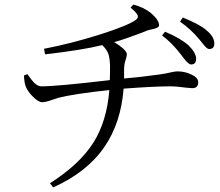

<svg xmlns="http://www.w3.org/2000/svg" viewBox="-20 -774 956 834"><path d="M211 40 197 22Q326 -60 386 -155Q444 -247 455 -383Q299 -366 233 -349Q223 -346 206 -340Q178 -330 163 -330Q147 -330 123 -354Q100 -377 92 -398Q86 -411 84 -446L99 -452Q118 -425 128 -415Q144 -399 159 -399Q229 -399 457 -426Q458 -446 458 -487Q457 -521 451 -539Q444 -559 424 -578Q334 -556 176 -538L171 -562Q290 -585 414 -624Q536 -663 569 -687Q582 -696 578 -707Q573 -720 547 -741L559 -754Q604 -743 636 -717Q671 -687 671 -664Q671 -653 642 -647Q626 -644 618 -641Q617 -640 614 -639Q524 -604 476 -591Q498 -578 514 -564Q531 -548 531 -539Q531 -531 527 -518Q519 -496 519 -473Q519 -453 519 -433Q583 -438 669 -450Q700 -454 728 -461Q743 -464 751 -464Q782 -464 810 -451Q841 -437 841 -417Q841 -391 815 -391Q809 -391 790 -393Q747 -399 718 -399Q651 -399 517 -389Q505 -239 433 -135Q358 -26 211 40ZM810 -494Q799 -494 779 -520Q771 -531 766 -537Q726 -589 684 -620L697 -636Q763 -609 800 -576Q832 -544 832 -518Q832 -494 810 -494ZM888 -561Q879 -561 862 -583Q851 -597 844 -605Q809 -647 762 -680L774 -698Q850 -667 876 -643Q911 -615 911 -585Q911 -561 888 -561Z"/></svg>

Font: GenRyuMin TW R
Style: Regular
Weight: 400
Version: Version 1.501;PS 1;hotconv 16.6.51;makeotf.lib2.5.65220